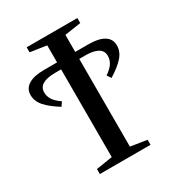

<svg xmlns="http://www.w3.org/2000/svg" viewBox="-159 -757 794 859"><g transform="rotate(-30 237.5 -327.5)"><path d="M460.4 -460.4Q460.4 -428.2 436.5 -401.4Q412.6 -374.5 366.7 -346.2L353 -366.7Q380.9 -386.2 391.4 -403.6Q401.9 -420.9 401.9 -440.4Q401.9 -492.2 314.5 -492.2H284.2V-39.1L368.2 -25.9V0H106.4V-25.9L190.4 -39.1V-492.2H160.6Q73.2 -492.2 73.2 -440.4Q73.2 -420.9 83.7 -403.6Q94.2 -386.2 122.1 -366.7L108.4 -346.2Q62.5 -374.5 38.6 -401.4Q14.6 -428.2 14.6 -460.4Q14.6 -493.7 42.7 -511Q70.8 -528.3 122.1 -528.3H190.4V-616.2L106.4 -628.9V-654.8H368.2V-628.9L284.2 -616.2V-528.3H353Q404.8 -528.3 432.6 -511.2Q460.4 -494.1 460.4 -460.4Z"/></g></svg>

Font: Liberation Serif
Style: Regular
Weight: 400
Designer: Steve Matteson
Foundry: Ascender Corporation
Version: Version 2.1.5